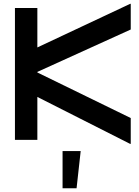

<svg xmlns="http://www.w3.org/2000/svg" viewBox="-20 -749 743 1028"><path d="M678 22 680 20V-117L180 -361V-364L680 -591V-728L678 -729L180 -495V-706H60V0H180V-230ZM315 259H390L412 60H315Z"/></svg>

Font: Lineal
Style: Bold
Weight: 700
Designer: Created by Frank Adebiaye with contributions from Anton Moglia & Ariel Martín Pérez
Created by Frank ADEBIAYE with FontF
Foundry: Velvetyne Type Foundry
Version: Version 2.000;Glyphs 3.2 (3227)